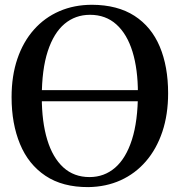

<svg xmlns="http://www.w3.org/2000/svg" viewBox="-20 -772 752 804"><path d="M350 11.5Q242 12 170.5 -35.8Q99 -83.5 63.8 -168.8Q28.5 -254 28.5 -365Q28.5 -454.5 52.8 -525.8Q77 -597 122 -647.8Q167 -698.5 228.8 -725.2Q290.5 -752 365.5 -752Q472 -751.5 543 -705.8Q614 -660 649 -576.8Q684 -493.5 684 -381.5Q684 -292.5 659.8 -220.2Q635.5 -148 591 -96.5Q546.5 -45 485.2 -17.2Q424 10.5 350 11.5ZM355 -30.5Q416.5 -30.5 462 -69.8Q507.5 -109 532.5 -187.2Q557.5 -265.5 557.5 -381.5Q557.5 -482 534.8 -555.8Q512 -629.5 467.2 -669.8Q422.5 -710 357 -710Q295.5 -710 250.2 -672Q205 -634 180 -557.5Q155 -481 155 -365Q155 -262 177.8 -187Q200.5 -112 245 -71.2Q289.5 -30.5 355 -30.5ZM637.5 -394.5V-348H76.5V-394.5Z"/></svg>

Font: Merriweather 72pt Medium
Style: Regular
Weight: 500
Version: Version 2.100